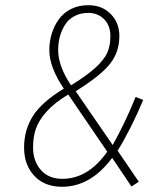

<svg xmlns="http://www.w3.org/2000/svg" viewBox="-20 -713 641 743"><path d="M321.8 -692.9Q375 -692.9 408.4 -658.9Q441.9 -625 441.9 -573.2Q441.9 -512.2 406.2 -466.6Q370.6 -420.9 272.9 -359.9L416 -151.9Q462.4 -233.4 504.9 -337.9L534.2 -326.2Q485.4 -210.4 435.1 -129.9L517.1 -9.8L488.8 8.8L414.1 -102.1Q330.6 9.8 220.2 9.8Q152.3 9.8 112.8 -32.5Q73.2 -74.7 73.2 -142.1Q73.2 -209.5 106.9 -263.4Q140.6 -317.4 227.1 -370.1Q170.9 -452.6 170.9 -519Q170.9 -552.2 180.2 -582.5Q189.5 -612.8 207.3 -637.9Q225.1 -663.1 254.6 -678Q284.2 -692.9 321.8 -692.9ZM321.8 -663.1Q291 -663.1 267.6 -650.4Q244.1 -637.7 231 -616.2Q217.8 -594.7 211.4 -570.3Q205.1 -545.9 205.1 -519Q205.1 -457 254.9 -382.8Q317.4 -421.4 350.6 -452.1Q383.8 -482.9 395.5 -509.8Q407.2 -536.6 407.2 -573.2Q407.2 -613.8 383.1 -638.4Q358.9 -663.1 321.8 -663.1ZM244.1 -347.2Q191.4 -315.9 160.6 -281.5Q129.9 -247.1 118.9 -214.8Q107.9 -182.6 107.9 -142.1Q107.9 -89.8 137.9 -55.4Q168 -21 221.2 -21Q321.3 -21 395 -126Z"/></svg>

Font: Fira Sans Compressed UltraLight
Style: Italic
Weight: 200
Width: 3
Italic angle: -8°
Designer: Carrois Corporate & Edenspiekermann AG
Foundry: Carrois Corporate GbR & Edenspiekermann AG
Version: Version 4.203;PS 004.203;hotconv 1.0.88;makeotf.lib2.5.64775